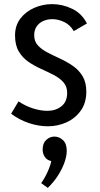

<svg xmlns="http://www.w3.org/2000/svg" viewBox="-20 -601 484 932"><path d="M212 311 180 288Q190 274 200.5 254.5Q211 235 218.5 215.5Q226 196 229 181Q207 176 197 160Q187 144 187 125Q187 94 204.5 78Q222 62 244 62Q267 62 285.5 79Q304 96 304 131Q304 157 292.5 189Q281 221 260.5 252.5Q240 284 212 311ZM212 12Q167 12 120.5 -3.5Q74 -19 34 -49L70 -109Q102 -87 139.5 -75Q177 -63 210 -63Q250 -63 278 -85Q306 -107 306 -150Q306 -181 288 -201.5Q270 -222 241 -237Q212 -252 179.5 -266.5Q147 -281 118 -301Q89 -321 71 -351.5Q53 -382 53 -429Q53 -477 79 -511Q105 -545 146.5 -563Q188 -581 233 -581Q283 -581 330 -558.5Q377 -536 402 -487L338 -450Q321 -480 292 -494Q263 -508 234 -508Q211 -508 191 -499.5Q171 -491 158.5 -473.5Q146 -456 146 -430Q146 -400 164 -380.5Q182 -361 211 -346Q240 -331 272.5 -316Q305 -301 334 -281Q363 -261 381 -231Q399 -201 399 -156Q399 -102 372.5 -64.5Q346 -27 303.5 -7.5Q261 12 212 12Z"/></svg>

Font: Yaldevi Medium
Style: Regular
Weight: 500
Designer: Sol Matas, Rajitha Manaperi, Kosala Senevirathne
Foundry: Mooniak
Version: Version 1.100